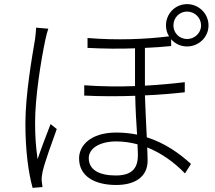

<svg xmlns="http://www.w3.org/2000/svg" viewBox="-20 -872 1040 930"><path d="M155 -738C154 -723 153 -705 150 -684C136 -600 103 -416 103 -274C103 -140 118 -34 138 38L186 34C185 26 183 13 182 4C181 -9 183 -25 186 -39C196 -85 233 -186 255 -247L225 -271C208 -227 179 -152 162 -101C153 -166 150 -215 150 -280C150 -398 177 -573 200 -681C204 -699 209 -719 214 -733ZM648 -122C648 -66 628 -22 541 -22C461 -22 410 -49 410 -106C410 -154 464 -187 543 -187C578 -187 612 -182 646 -173C647 -152 648 -134 648 -122ZM886 -816C923 -816 954 -786 954 -749C954 -712 923 -683 886 -683C849 -683 820 -712 820 -749C820 -786 849 -816 886 -816ZM809 -682C828 -660 855 -647 886 -647C943 -647 990 -692 990 -749C990 -806 943 -852 886 -852C829 -852 784 -806 784 -749C784 -729 789 -711 799 -696C687 -682 545 -676 404 -688V-640C482 -636 560 -635 634 -638V-455C554 -452 470 -453 388 -459V-409C469 -405 554 -405 635 -408C636 -349 640 -278 644 -220C613 -226 579 -230 544 -230C415 -230 363 -164 363 -105C363 -19 437 24 543 24C636 24 695 -17 695 -94C695 -111 694 -132 693 -158C760 -131 822 -88 876 -32L905 -78C850 -128 780 -179 691 -207C688 -271 684 -345 682 -410C754 -413 821 -419 875 -425V-474C818 -467 752 -461 682 -457V-640C728 -642 771 -645 809 -649Z"/></svg>

Font: Genne Gothic Light
Style: Regular
Weight: 300
Designer: Ryoko NISHIZUKA (kana & ideographs); Paul D. Hunt (Latin, Greek & Cyrillic); Wenlong ZHANG (bopomofo); Sandoll Communica
Foundry: Adobe Systems Incorporated
Version: Version 1.004;PS 1.004;hotconv 16.6.51;makeotf.lib2.5.65220